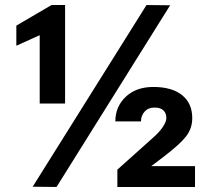

<svg xmlns="http://www.w3.org/2000/svg" viewBox="-20 -744 807 764"><path d="M447 -69 590 -197Q616 -220 629 -240.5Q642 -261 642 -274Q642 -294 630 -305Q618 -316 595 -316Q570 -316 555.5 -300Q541 -284 541 -261H439Q439 -320 480.5 -359Q522 -398 590 -398Q664 -398 704.5 -365.5Q745 -333 745 -274Q745 -233 720.5 -201.5Q696 -170 636 -124L582 -83H756V0H447ZM138 -604 45 -562V-642L185 -724H239V-332H138ZM563 -724 657 -723 205 0 110 -1Z"/></svg>

Font: Freesentation 8 ExtraBold
Style: Regular
Weight: 800
Designer: glyphs from Roboto by Christian Robertson / Hangul glyphs from Noto Sans CJK(Source Han Sans) by Jang Soo-young and Kang
Foundry: PT&
Version: Version 2.001